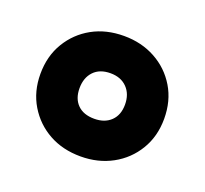

<svg xmlns="http://www.w3.org/2000/svg" viewBox="-69 -805 517 484"><g transform="rotate(20 189.0 -562.5)"><path d="M189 -401Q141 -401 104 -421.5Q67 -442 45 -478.5Q23 -515 23 -562Q23 -610 45 -646.5Q67 -683 104 -703.5Q141 -724 189 -724Q236 -724 273.5 -703.5Q311 -683 333 -646.5Q355 -610 355 -562Q355 -515 333 -478.5Q311 -442 273.5 -421.5Q236 -401 189 -401ZM189 -502Q217 -502 233.5 -518Q250 -534 250 -562Q250 -590 233.5 -607Q217 -624 189 -624Q160 -624 144 -607Q128 -590 128 -562Q128 -534 144 -518Q160 -502 189 -502Z"/></g></svg>

Font: Noto Sans Thai Cond Blk
Style: Regular
Weight: 900
Width: 3
Designer: Monotype Design Team
Foundry: Monotype Imaging Inc.
Version: Version 2.002; ttfautohint (v1.8.4.7-5d5b)